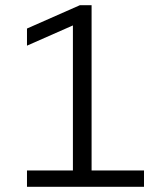

<svg xmlns="http://www.w3.org/2000/svg" viewBox="-20 -720 640 740"><path d="M84 0V-63H261V-622L84 -544V-610L288 -700H333V-63H535V0Z"/></svg>

Font: Red Hat Mono
Style: Regular
Weight: 400
Designer: Pentagram, MCKL
Foundry: Pentagram, MCKL
Version: Version 1.023